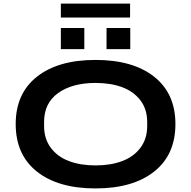

<svg xmlns="http://www.w3.org/2000/svg" viewBox="-20 -1031 1058 1063"><path d="M316.9 -934.1V-1011.2H700.2V-934.1ZM316.9 -758.8V-876H446.8V-758.8ZM569.8 -758.8V-876H701.2V-758.8ZM66.9 -344.2Q66.9 -513.2 184.3 -606.2Q301.8 -699.2 508.8 -699.2Q715.8 -699.2 833.5 -606.2Q951.2 -513.2 951.2 -344.2Q951.2 -174.3 833.5 -81.1Q715.8 12.2 508.8 12.2Q301.8 12.2 184.3 -81.1Q66.9 -174.3 66.9 -344.2ZM508.8 -115.2Q592.8 -115.2 656.5 -139.2Q720.2 -163.1 757.6 -212.9Q794.9 -262.7 794.9 -333V-356Q794.9 -426.3 757.3 -475.6Q719.7 -524.9 656.2 -548.3Q592.8 -571.8 508.8 -571.8Q380.4 -571.8 302.2 -516.1Q224.1 -460.4 224.1 -356V-333Q224.1 -262.7 261.2 -212.9Q298.3 -163.1 361.8 -139.2Q425.3 -115.2 508.8 -115.2Z"/></svg>

Font: Archivo Expanded SemiBold
Style: Regular
Weight: 600
Width: 7
Designer: Hector Gatti
Foundry: Omnibus-Type
Version: Version 2.001